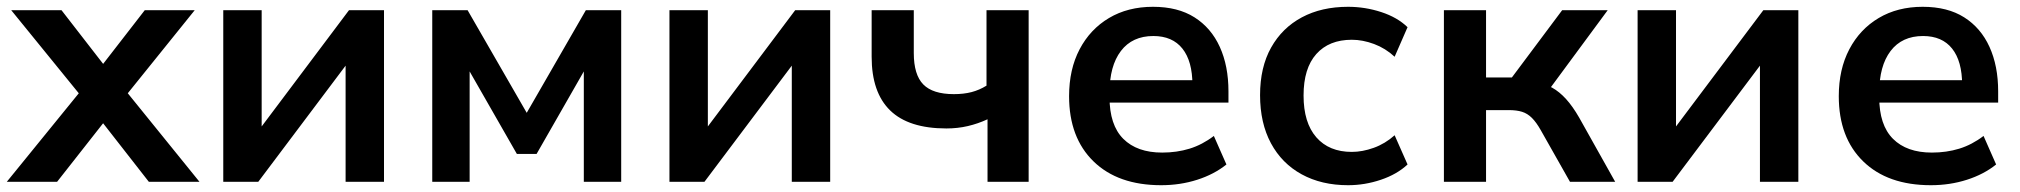

<svg xmlns="http://www.w3.org/2000/svg" viewBox="-23 -535 5945 565"><path d="M-3 0 232 -289V-232L10 -505H158L303 -318H258L403 -505H550L330 -232V-289L564 0H415L258 -201H303L145 0Z M634 0V-505H747V-123H717L1004 -505H1107V0H994V-383H1025L737 0Z M1249 0V-505H1353L1527 -203L1701 -505H1805V0H1695V-365H1718L1556 -82H1498L1336 -365H1359V0Z M1947 0V-505H2060V-123H2030L2317 -505H2420V0H2307V-383H2338L2050 0Z M2883 0V-184Q2855 -171 2825 -164Q2795 -157 2762 -157Q2651 -157 2596.5 -210Q2542 -263 2542 -368V-505H2666V-379Q2666 -315 2694 -286.5Q2722 -258 2784 -258Q2813 -258 2836 -264Q2859 -270 2880 -283V-505H3004V0Z M3394 10Q3267 10 3195 -60Q3123 -130 3123 -252Q3123 -331 3154 -390Q3185 -449 3240.5 -482Q3296 -515 3370 -515Q3443 -515 3492 -484Q3541 -453 3566.5 -397Q3592 -341 3592 -266V-233H3224V-299H3503L3486 -285Q3486 -355 3456.5 -392Q3427 -429 3371 -429Q3309 -429 3275.5 -385Q3242 -341 3242 -262V-249Q3242 -167 3282.5 -126.5Q3323 -86 3397 -86Q3440 -86 3477.5 -97.5Q3515 -109 3549 -135L3586 -51Q3550 -22 3500 -6Q3450 10 3394 10Z M3944 10Q3866 10 3807.5 -22Q3749 -54 3717 -113.5Q3685 -173 3685 -255Q3685 -337 3717.5 -395Q3750 -453 3808 -484Q3866 -515 3944 -515Q3994 -515 4041.5 -499.5Q4089 -484 4119 -455L4081 -368Q4054 -393 4020.5 -405.5Q3987 -418 3955 -418Q3888 -418 3850.5 -376Q3813 -334 3813 -254Q3813 -174 3850.5 -131Q3888 -88 3955 -88Q3986 -88 4019.5 -100Q4053 -112 4081 -137L4119 -51Q4088 -22 4040.5 -6Q3993 10 3944 10Z M4226 0V-505H4350V-307H4426L4574 -505H4708L4522 -253L4495 -292Q4523 -289 4544.5 -277Q4566 -265 4585.5 -243.5Q4605 -222 4624 -189L4730 0H4597L4511 -152Q4498 -175 4485 -188Q4472 -201 4456 -206Q4440 -211 4417 -211H4350V0Z M4796 0V-505H4909V-123H4879L5166 -505H5269V0H5156V-383H5187L4899 0Z M5659 10Q5532 10 5460 -60Q5388 -130 5388 -252Q5388 -331 5419 -390Q5450 -449 5505.5 -482Q5561 -515 5635 -515Q5708 -515 5757 -484Q5806 -453 5831.5 -397Q5857 -341 5857 -266V-233H5489V-299H5768L5751 -285Q5751 -355 5721.5 -392Q5692 -429 5636 -429Q5574 -429 5540.5 -385Q5507 -341 5507 -262V-249Q5507 -167 5547.5 -126.5Q5588 -86 5662 -86Q5705 -86 5742.5 -97.5Q5780 -109 5814 -135L5851 -51Q5815 -22 5765 -6Q5715 10 5659 10Z"/></svg>

Font: Mulish ExtraLight
Style: Regular
Weight: 200
Designer: Vernon Adams
Foundry: Vernon Adams
Version: Version 3.603